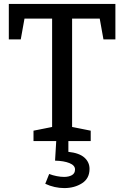

<svg xmlns="http://www.w3.org/2000/svg" viewBox="-20 -720 634 980"><path d="M151 0V-53L246 -72V-625H105L86 -519H25V-700H569V-519H508L489 -625H348V-72L443 -53V0ZM308 240Q284 240 259 234.5Q234 229 211 218L231 168Q249 175 269.5 179Q290 183 307 183Q331 183 347 174Q363 165 363 145Q363 124 334.5 112.5Q306 101 261 100L267 0H329V55Q385 61 411 84.5Q437 108 437 142Q437 191 398.5 215.5Q360 240 308 240Z"/></svg>

Font: Bitter Medium
Style: Regular
Weight: 500
Designer: Sol Matas, and Bitter project Authors
Foundry: Sol Matas
Version: Version 2.001